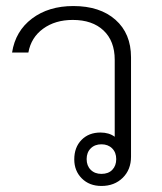

<svg xmlns="http://www.w3.org/2000/svg" viewBox="-20 -606 535 636"><path d="M414 -416V-87Q414 -44 386.5 -17Q359 10 316 10Q276 10 251 -15Q226 -40 226 -78Q226 -118 250 -142.5Q274 -167 313 -167Q341 -167 360 -153V-408Q360 -470 323 -505Q286 -540 221 -540Q163 -540 123 -511Q83 -482 74 -432H20Q31 -503 86 -544.5Q141 -586 223 -586Q311 -586 362.5 -540.5Q414 -495 414 -416ZM365 -79Q365 -101 351.5 -114.5Q338 -128 316 -128Q294 -128 280.5 -114.5Q267 -101 267 -79Q267 -57 280.5 -43.5Q294 -30 316 -30Q339 -30 352 -43.5Q365 -57 365 -79Z"/></svg>

Font: Sarabun ExtraLight
Style: Regular
Weight: 275
Designer: Suppakit Chalermlarp | Katatrad Co.,Ltd.
Foundry: Cadson Demak Co.,Ltd.
Version: Version 1.000; ttfautohint (v1.6)